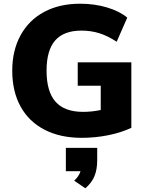

<svg xmlns="http://www.w3.org/2000/svg" viewBox="-20 -734 784 1035"><path d="M688 -398V-45Q633 -19 563 -5Q493 9 420 9Q305 9 220.5 -34.5Q136 -78 91 -159.5Q46 -241 46 -353Q46 -462 91 -544Q136 -626 218.5 -670Q301 -714 412 -714Q489 -714 556.5 -694Q624 -674 666 -639L609 -509Q560 -541 515 -555Q470 -569 419 -569Q324 -569 277.5 -516Q231 -463 231 -353Q231 -240 279.5 -185.5Q328 -131 428 -131Q476 -131 523 -141V-272H399V-398ZM504 63V130Q504 179 489.5 215Q475 251 440 281L380 240Q406 216 414 189H335V63Z"/></svg>

Font: wassup Sans
Style: Black
Weight: 900
Version: Version 2.001